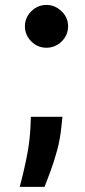

<svg xmlns="http://www.w3.org/2000/svg" viewBox="-20 -562 335 760"><path d="M102.1 -99.6H227.1L223.1 -60.5Q217.8 -9.3 206.1 33.2Q192.9 81.1 179.2 117.7Q175.3 127.4 167.5 148.4Q159.7 169.4 156.2 177.7H58.1Q59.1 173.8 61.8 163.1Q64.5 152.3 67.4 141.4Q70.3 130.4 72.8 119.1Q84 71.3 90.3 35.2Q98.1 -10.7 100.6 -59.6ZM164.1 -373Q128.9 -373 104 -397.9Q78.6 -423.3 78.6 -458Q78.6 -492.2 104 -517.6Q129.9 -542.5 164.1 -542.5Q197.3 -542.5 223.6 -517.6Q249.5 -492.7 249.5 -458Q249.5 -434.1 237.8 -415Q225.1 -395 206.5 -384.3Q187 -373 164.1 -373Z"/></svg>

Font: My Font
Style: Bold
Weight: 500
Designer: Rasmus Andersson
Foundry: rsms
Version: Version 0.001